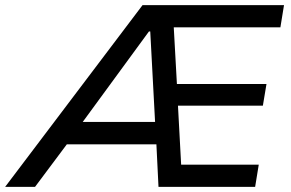

<svg xmlns="http://www.w3.org/2000/svg" viewBox="-69 -725 1129 745"><path d="M-49 0 484 -705H1033L1019 -619H565L603 -659L619 -371L572 -399H965L951 -315H575L620 -344L636 -47L594 -86H935L921 0H546L536 -203L563 -165H167L218 -202L67 0ZM509 -603 236 -230 219 -252H555L534 -228L514 -603Z"/></svg>

Font: Nunito Sans 7pt Medium
Style: Italic
Weight: 500
Italic angle: -9°
Designer: Vernon Adams
Foundry: Vernon Adams
Version: Version 3.101;gftools[0.9.27]